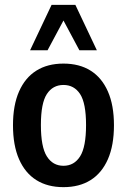

<svg xmlns="http://www.w3.org/2000/svg" viewBox="-20 -761 523 791"><path d="M241.5 10Q176 10 129.8 -19Q83.5 -48 58.5 -105Q33.5 -162 33.5 -245Q33.5 -327.5 58.5 -384.2Q83.5 -441 129.8 -470Q176 -499 241.5 -499Q307 -499 353.2 -470Q399.5 -441 424.5 -384.2Q449.5 -327.5 449.5 -245Q449.5 -162 424.5 -105Q399.5 -48 353.2 -19Q307 10 241.5 10ZM241.5 -78Q285.5 -78 310 -116.8Q334.5 -155.5 334.5 -246Q334.5 -336 310 -373.5Q285.5 -411 241.5 -411Q197.5 -411 173 -373.5Q148.5 -336 148.5 -246Q148.5 -155.5 173 -116.8Q197.5 -78 241.5 -78ZM104 -554 192.5 -741H290.5L379 -554H307L241.5 -676.5L176 -554Z"/></svg>

Font: Nunito Sans 12pt ExtraLight Condensed
Style: Regular
Weight: 200
Width: 3
Version: Version 3.101;gftools[0.9.27]